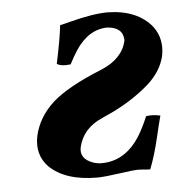

<svg xmlns="http://www.w3.org/2000/svg" viewBox="-41 -483 500 532"><g transform="rotate(-5 209.5 -217.0)"><path d="M397.9 -146Q391.1 -121.1 383.3 -86.9Q371.1 -35.2 356.9 0Q354 0 347.2 -0.5Q330.1 -2 321.3 -2Q311.5 -2 277.3 2.9Q228.5 9.8 209 9.8Q120.1 9.8 75.7 -33.7Q43 -67.9 53.2 -119.1Q64.9 -171.4 108.4 -210.9Q151.4 -249 246.1 -287.1Q305.7 -312 316.9 -361.8Q316.9 -398.4 273.4 -401.9Q220.7 -401.9 184.1 -346.7Q173.3 -330.1 162.6 -309.1Q135.7 -305.7 124.5 -314Q139.6 -385.3 143.1 -419.9Q151.4 -421.4 171.4 -426.8Q237.3 -443.8 277.3 -443.8Q359.9 -442.4 400.4 -392.1Q426.3 -356.9 417 -310.1Q407.2 -268.6 370.1 -234.9Q316.4 -187.5 240.7 -155.3Q238.8 -154.3 237.8 -153.8Q182.6 -130.4 170.4 -78.1Q163.6 -45.9 201.2 -32.7Q212.9 -28.8 224.1 -28.8Q291.5 -28.8 333 -96.7Q346.2 -118.7 358.4 -147.9Q378.4 -150.9 397.9 -146Z"/></g></svg>

Font: Linux Libertine Slanted O
Style: Bold Slanted
Weight: 700
Designer: Philipp H. Poll
Foundry: Philipp H. Poll
Version: Version 5.0.0